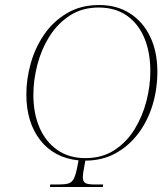

<svg xmlns="http://www.w3.org/2000/svg" viewBox="-20 -745 671 765"><path d="M179 0 180 -10H216Q239 -10 252.5 -14Q266 -18 273.5 -32Q281 -46 287 -75L293 -106Q195 -116 140 -187Q85 -258 85 -369Q85 -430 102.5 -492.5Q120 -555 156 -607.5Q192 -660 247 -692.5Q302 -725 375 -725Q446 -725 498 -691.5Q550 -658 578.5 -598.5Q607 -539 607 -459Q607 -389 587.5 -325.5Q568 -262 530.5 -212.5Q493 -163 440 -134Q387 -105 320 -105L315 -77Q310 -52 310 -40Q310 -21 320.5 -15.5Q331 -10 356 -10H391L390 0ZM320 -115Q387 -115 436 -147Q485 -179 516.5 -230.5Q548 -282 563.5 -342.5Q579 -403 579 -461Q579 -537 555 -594Q531 -651 485 -683Q439 -715 373 -715Q308 -715 259 -683.5Q210 -652 177.5 -600.5Q145 -549 129 -487.5Q113 -426 113 -367Q113 -293 137.5 -236.5Q162 -180 208.5 -147.5Q255 -115 320 -115Z"/></svg>

Font: Noto Serif Display SemiCondensed Thin
Style: Italic
Weight: 100
Width: 4
Italic angle: -12°
Designer: Monotype Design Team
Foundry: Monotype Imaging Inc.
Version: Version 2.009